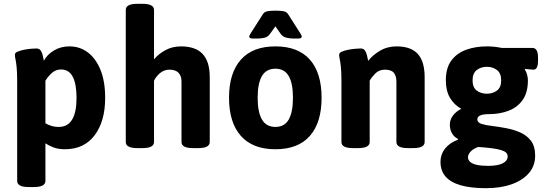

<svg xmlns="http://www.w3.org/2000/svg" viewBox="-20 -774 2850 1006"><path d="M344 -531Q398 -531 440 -499.5Q482 -468 506.5 -408Q531 -348 531 -261Q531 -139 476 -65.5Q421 8 320 8Q285 8 259.5 -2Q234 -12 218 -23V174Q218 206 158 206H130Q70 206 70 174V-347Q70 -397 67 -424Q64 -451 61 -464.5Q58 -478 58 -488Q58 -497 71.5 -503Q85 -509 104.5 -513Q124 -517 142.5 -518.5Q161 -520 170 -520Q186 -520 193.5 -509Q201 -498 204 -483Q207 -468 210 -456Q227 -488 262.5 -509.5Q298 -531 344 -531ZM300 -410Q272 -410 252 -392Q232 -374 218 -351V-128Q230 -121 247.5 -115Q265 -109 288 -109Q335 -109 358 -147.5Q381 -186 381 -261Q381 -334 361 -372Q341 -410 300 -410Z M727 -754Q787 -754 787 -722V-463Q810 -491 846.5 -511Q883 -531 928 -531Q965 -531 993.5 -521.5Q1022 -512 1041 -492Q1060 -472 1069.5 -441.5Q1079 -411 1079 -369V-30Q1079 2 1019 2H991Q931 2 931 -30V-347Q931 -376 915.5 -392.5Q900 -409 867 -409Q852 -409 839 -403.5Q826 -398 816 -389Q806 -380 798.5 -370Q791 -360 787 -351V-30Q787 2 727 2H699Q639 2 639 -30V-722Q639 -754 699 -754Z M1423 -531Q1542 -531 1603.5 -461.7Q1665 -392.3 1665 -261.7Q1665 -132 1603.7 -62Q1542.4 8 1423 8Q1304 8 1242 -62Q1180 -132 1180 -262Q1180 -391.5 1242 -461.3Q1304 -531 1423 -531ZM1423 -414Q1374.9 -414 1352.4 -375.5Q1330 -337 1330 -261.6Q1330 -187 1352.5 -148Q1375 -109 1423 -109Q1471 -109 1493 -148Q1515 -187 1515 -262Q1515 -337 1492.8 -375.5Q1470.6 -414 1423 -414ZM1429 -718Q1451 -718 1466.5 -715Q1482 -712 1490 -699L1555 -597Q1561 -588 1561 -582Q1561 -572 1541 -572H1519Q1497 -572 1479 -577Q1461 -582 1451 -596L1423 -636L1395 -597Q1384 -581 1367 -576.5Q1350 -572 1328 -572H1306Q1286 -572 1286 -582Q1286 -588 1292 -597L1357 -699Q1365 -712 1380.5 -715Q1396 -718 1418 -718Z M2058 -531Q2133 -531 2169 -491.5Q2205 -452 2205 -369V-30Q2205 2 2145 2H2117Q2057 2 2057 -30V-347Q2057 -376 2043.5 -392.5Q2030 -409 1997 -409Q1966 -409 1946 -388.5Q1926 -368 1917 -351V-30Q1917 2 1857 2H1829Q1769 2 1769 -30V-347Q1769 -397 1766 -424Q1763 -451 1760 -464.5Q1757 -478 1757 -488Q1757 -497 1770.5 -503Q1784 -509 1803.5 -513Q1823 -517 1841.5 -518.5Q1860 -520 1869 -520Q1885 -520 1892.5 -509Q1900 -498 1903 -483Q1906 -468 1909 -455Q1931 -484 1970 -507.5Q2009 -531 2058 -531Z M2531 -531Q2551 -531 2570.5 -529Q2590 -527 2608 -523H2769Q2799 -523 2799 -473V-456Q2799 -409 2775 -409Q2770 -409 2754.5 -410.5Q2739 -412 2732 -413L2730 -409Q2737 -400 2741.5 -383.5Q2746 -367 2746 -353Q2746 -290 2719 -251Q2692 -212 2645.5 -194Q2599 -176 2542 -176Q2511 -176 2496 -169Q2481 -162 2481 -149Q2481 -132 2502.5 -125Q2524 -118 2558 -114Q2592 -110 2629 -103Q2668 -96 2703.5 -81Q2739 -66 2761.5 -37Q2784 -8 2784 42Q2784 94 2752 132Q2720 170 2662 191Q2604 212 2526 212Q2446 212 2393 196.5Q2340 181 2314 150.5Q2288 120 2288 74Q2288 35 2311.5 5Q2335 -25 2379 -42L2380 -46Q2359 -56 2348 -76Q2337 -96 2337 -121Q2337 -146 2352.5 -167.5Q2368 -189 2397 -204Q2360 -224 2338 -261Q2316 -298 2316 -353Q2316 -418 2345 -457Q2374 -496 2423 -513.5Q2472 -531 2531 -531ZM2486 -4Q2460 5 2446 20Q2432 35 2432 50Q2432 64 2443 74Q2454 84 2477 89.5Q2500 95 2537 95Q2589 95 2614.5 81.5Q2640 68 2640 46Q2640 34 2632 26Q2624 18 2606 12.5Q2588 7 2558.5 3Q2529 -1 2486 -4ZM2531 -424Q2500 -424 2478 -407Q2456 -390 2456 -353Q2456 -316 2478 -299.5Q2500 -283 2531 -283Q2562 -283 2584 -299.5Q2606 -316 2606 -353Q2606 -390 2584 -407Q2562 -424 2531 -424Z"/></svg>

Font: Asap VF Beta
Style: Regular
Weight: 400
Designer: Pablo Cosgaya
Foundry: Pablo Cosgaya
Version: Version 1.007